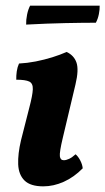

<svg xmlns="http://www.w3.org/2000/svg" viewBox="-20 -651 373 680"><path d="M133.4 9Q87.9 9 66.9 -11.6Q46 -32.2 44.4 -68.9Q42.9 -105.6 54.4 -154.3L83.9 -270.1Q95.3 -313.3 96.2 -334.5Q97.1 -355.6 83.6 -362.2Q70.1 -368.7 37.6 -368.7Q37.2 -383.3 39.4 -398.6Q41.7 -413.8 47.3 -426Q76.4 -427.5 106.7 -433.4Q137 -439.4 165.1 -448.1Q193.1 -456.9 216.1 -467Q242.4 -454.5 251 -429Q259.6 -403.4 247.3 -351.9L202.2 -162Q190.3 -112 192 -97.7Q193.7 -83.5 206.1 -83.5Q214.1 -83.5 224.7 -88.4Q235.3 -93.3 247.7 -104.6Q256.7 -97 264.1 -83Q271.5 -69 273 -54.9Q241.9 -23.3 205.9 -7.2Q169.8 9 133.4 9ZM72.6 -563.9Q72.1 -580.5 75.9 -599.2Q79.7 -617.9 86.7 -631H333Q333.5 -617.9 330.2 -601.2Q327 -584.6 319.5 -570.5Q274.6 -570.5 211.1 -569.2Q147.6 -567.9 72.6 -563.9Z"/></svg>

Font: Vollkorn
Style: Italic
Weight: 400
Italic angle: -11°
Designer: Friedrich Althausen
Foundry: Friedrich Althausen
Version: Version 5.001